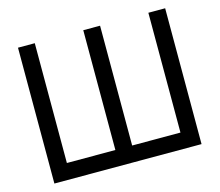

<svg xmlns="http://www.w3.org/2000/svg" viewBox="-102 -851 1124 983"><g transform="rotate(-15 460.0 -360.0)"><path d="M70 0V-720H159V-85H416V-720H505V-85H761V-720H850V0Z"/></g></svg>

Font: Manrope Medium
Style: Medium
Weight: 500
Designer: Mikhail Sharanda
Foundry: Mikhail Sharanda
Version: Version 4.000;hotconv 1.0.109;makeotfexe 2.5.65596